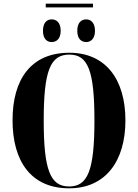

<svg xmlns="http://www.w3.org/2000/svg" viewBox="-20 -1011 748 1041"><path d="M228 -971H484V-991H228ZM260 -783C285 -783 309 -799 309 -844C309 -890 285 -906 260 -906C236 -906 213 -890 213 -844C213 -799 236 -783 260 -783ZM448 -783C470 -783 495 -799 495 -844C495 -890 470 -906 448 -906C422 -906 399 -890 399 -844C399 -799 422 -783 448 -783ZM355 10C551 10 660 -136 660 -358C660 -582 552 -725 356 -725C148 -725 48 -581 48 -359C48 -137 148 10 355 10ZM355 0C253 0 217 -88 217 -358C217 -628 253 -715 356 -715C457 -715 492 -628 492 -358C492 -87 456 0 355 0Z"/></svg>

Font: Noto Serif Display Condensed ExtraBold
Style: Regular
Weight: 800
Width: 3
Designer: Monotype Design Team
Foundry: Monotype Imaging Inc.
Version: Version 2.009